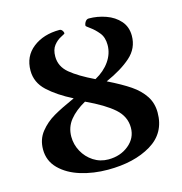

<svg xmlns="http://www.w3.org/2000/svg" viewBox="-103 -770 832 878"><g transform="rotate(-15 312.5 -330.5)"><path d="M38 -151Q38 -199 65.5 -233.5Q93 -268 132 -290.5Q171 -313 234 -341Q163 -377 119.5 -417.5Q76 -458 76 -514Q76 -582 126 -621Q176 -660 252 -660Q259 -660 264.5 -653.5Q270 -647 270 -639Q270 -637 251 -627.5Q232 -618 217 -599Q202 -580 202 -547Q202 -500 241 -467.5Q280 -435 353 -400Q397 -424 422 -460Q447 -496 447 -537Q447 -573 429 -595Q411 -617 391.5 -631Q372 -645 372 -647Q372 -657 378.5 -666.5Q385 -676 395 -676Q436 -676 475.5 -662Q515 -648 540 -619.5Q565 -591 565 -549Q565 -490 520 -450Q475 -410 400 -377Q465 -345 504 -318.5Q543 -292 565.5 -258Q588 -224 588 -179Q588 -82 507 -33.5Q426 15 302 15Q233 15 173 -3.5Q113 -22 75.5 -59.5Q38 -97 38 -151ZM452 -144Q452 -197 409 -235Q366 -273 280 -313Q232 -286 205 -252.5Q178 -219 178 -174Q178 -137 196 -104Q214 -71 245.5 -50.5Q277 -30 316 -30Q373 -30 412.5 -62.5Q452 -95 452 -144Z"/></g></svg>

Font: EB Garamond SemiBold
Style: Regular
Weight: 600
Designer: Georg Duffner and Octavio Pardo
Foundry: Georg Duffner
Version: Version 1.000